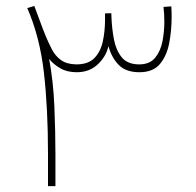

<svg xmlns="http://www.w3.org/2000/svg" viewBox="-20 -636 669 656"><path d="M456.5 -389.2Q409.7 -389.2 385.3 -414.6Q360.8 -439.9 350.6 -478.5Q342.3 -442.4 313.7 -415.8Q285.2 -389.2 242.2 -389.2Q209 -389.2 185.8 -402.8Q162.6 -416.5 147.9 -434.6Q162.1 -358.9 165.8 -271.7Q169.4 -184.6 169.4 -109.4V0H144V-110.8Q144 -264.6 130.1 -387.2Q116.2 -509.8 73.2 -608.4L97.2 -615.7Q107.4 -588.9 116 -565.2Q124.5 -541.5 136.2 -512.7Q146 -489.3 157.5 -467Q168.9 -444.8 188.5 -430.7Q208 -416.5 240.7 -416Q281.2 -416 302.2 -437.3Q323.2 -458.5 331.1 -493.7Q338.9 -528.8 338.9 -570.3V-590.3L360.4 -590.8L360.8 -577.6Q362.3 -538.1 369.4 -501Q376.5 -463.9 396.2 -439.9Q416 -416 455.6 -416Q491.7 -416 510.3 -439Q528.8 -461.9 535.2 -495.4Q541.5 -528.8 541.5 -561Q541.5 -588.9 538.6 -612.3L565.4 -614.3Q565.9 -605 566.2 -595.7Q566.4 -586.4 566.4 -577.6Q566.4 -530.8 557.9 -487.5Q549.3 -444.3 525.9 -416.7Q502.4 -389.2 456.5 -389.2Z"/></svg>

Font: Vazirmatn RD UI Thin
Style: Regular
Weight: 100
Designer: Saber Rastikerdar
Foundry: Saber Rastikerdar
Version: Version 33.003